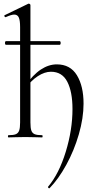

<svg xmlns="http://www.w3.org/2000/svg" viewBox="-20 -745 509 1041"><path d="M7 -512Q7 -516 8.5 -519Q10 -522 12 -522H304Q306 -522 307.5 -519Q309 -516 309 -512Q309 -508 307.5 -505Q306 -502 304 -502H12Q10 -502 8.5 -505Q7 -508 7 -512ZM26 -12Q53 -12 66 -17.5Q79 -23 84 -37.5Q89 -52 89 -81V-598Q89 -634 82 -650Q75 -666 57 -666Q42 -666 11 -652H9Q6 -652 4 -657Q2 -662 6 -663L134 -725H136Q140 -725 142.5 -722.5Q145 -720 145 -717V-81Q145 -51 150 -37Q155 -23 168 -17.5Q181 -12 208 -12Q211 -12 211 -6Q211 0 208 0Q185 0 171 -1L117 -2L63 -1Q49 0 26 0Q23 0 23 -6Q23 -12 26 -12ZM120 -267 116 -279Q159 -340 201.5 -368Q244 -396 288 -396Q361 -396 397 -337Q433 -278 433 -183Q433 -105 407.5 -17Q382 71 339.5 148.5Q297 226 249 275L247 276Q244 276 241.5 272.5Q239 269 241 267Q300 197 336.5 78Q373 -41 373 -154Q373 -247 345 -301.5Q317 -356 256 -356Q222 -356 185 -332Q148 -308 120 -267Z"/></svg>

Font: Cormorant Infant
Style: Regular
Weight: 400
Designer: Christian Thalmann (Catharsis Fonts)
Foundry: Catharsis Fonts
Version: Version 4.000